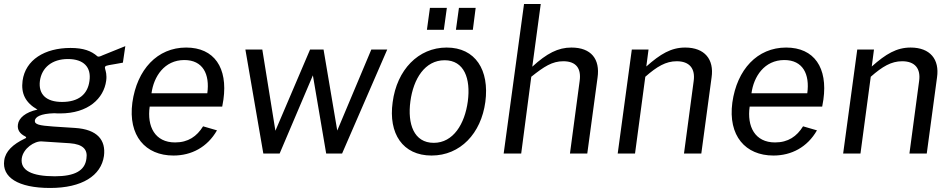

<svg xmlns="http://www.w3.org/2000/svg" viewBox="-28 -762 4727 953"><path d="M221 171C379 171 474 110 488 12C498 -66 456 -120 344 -127C298 -130 261 -132 236 -134C167 -139 143 -144 145 -164C148 -181 171 -198 242 -200C249 -199 262 -199 270 -199C411 -199 487 -274 499 -361C503 -389 497 -409 494 -419C491 -431 492 -435 514 -439C536 -443 551 -445 582 -451L594 -533C557 -518 511 -500 480 -487C472 -483 460 -478 455 -483C425 -509 387 -524 322 -524C194 -524 98 -465 84 -361C76 -299 97 -253 158 -218C98 -205 65 -176 61 -144C57 -117 71 -98 97 -85C104 -81 104 -77 95 -74C36 -46 -1 -11 -7 34C-19 117 60 171 221 171ZM280 -256C201 -256 162 -294 170 -360C179 -427 231 -469 309 -469C388 -469 426 -428 416 -360C407 -293 361 -256 280 -256ZM244 113C130 113 72 84 80 24C87 -25 143 -63 180 -60L319 -51C385 -46 408 -19 401 25C394 85 343 113 244 113Z M715 -233H1075L1081 -268C1103 -425 1036 -526 896 -526C753 -526 652 -417 629 -253C607 -88 694 10 833 10C922 10 1001 -31 1049 -115L980 -135C949 -85 906 -55 841 -55C741 -55 701 -134 715 -233ZM724 -299C735 -382 788 -464 887 -464C979 -464 1014 -394 1001 -299Z M1894 -516H1815L1646 -114L1578 -516H1511L1339 -113L1274 -516H1190L1279 0H1360L1525 -388L1591 0H1670Z M2190 -723H2106L2091 -614H2175ZM2333 -723H2250L2235 -614H2319ZM2114 10C2257 10 2360 -100 2381 -256C2402 -414 2332 -526 2189 -526C2048 -526 1942 -415 1921 -255C1899 -99 1971 10 2114 10ZM2125 -53C2026 -53 1994 -147 2009 -259C2024 -371 2081 -463 2179 -463C2276 -463 2309 -372 2294 -259C2279 -147 2222 -53 2125 -53Z M2472 0H2559L2609 -381C2673 -432 2713 -458 2768 -458C2833 -458 2858 -421 2849 -359L2801 0H2887L2938 -377C2951 -468 2907 -526 2808 -526C2742 -526 2686 -497 2614 -431L2656 -742H2573Z M3038 0H3124L3175 -381C3233 -432 3277 -458 3331 -458C3395 -458 3424 -421 3415 -359L3367 0H3453L3504 -378C3517 -467 3470 -526 3373 -526C3303 -526 3250 -494 3180 -432L3191 -516H3108Z M3693 -233H4053L4059 -268C4081 -425 4014 -526 3874 -526C3731 -526 3630 -417 3607 -253C3585 -88 3672 10 3811 10C3900 10 3979 -31 4027 -115L3958 -135C3927 -85 3884 -55 3819 -55C3719 -55 3679 -134 3693 -233ZM3702 -299C3713 -382 3766 -464 3865 -464C3957 -464 3992 -394 3979 -299Z M4157 0H4243L4294 -381C4352 -432 4396 -458 4450 -458C4514 -458 4543 -421 4534 -359L4486 0H4572L4623 -378C4636 -467 4589 -526 4492 -526C4422 -526 4369 -494 4299 -432L4310 -516H4227Z"/></svg>

Font: United Sans
Style: Italic
Weight: 400
Italic angle: -8°
Designer: Pablo Impallari, Rodrigo Fuenzalida (Modified by Dan O. Williams)
Version: Version 1.000;PS 001.000;hotconv 1.0.88;makeotf.lib2.5.64775